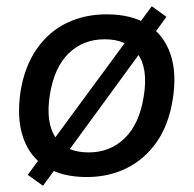

<svg xmlns="http://www.w3.org/2000/svg" viewBox="-20 -559 621 616"><path d="M258 9Q180 9 128 -23Q76 -55 54.5 -117Q33 -179 46 -266Q59 -346 97.5 -401.5Q136 -457 193.5 -485Q251 -513 322 -513Q402 -513 453.5 -480.5Q505 -448 526.5 -386.5Q548 -325 534 -239Q521 -158 482.5 -103Q444 -48 386.5 -19.5Q329 9 258 9ZM265 -70Q333 -70 380 -115.5Q427 -161 441 -249Q456 -340 421.5 -386.5Q387 -433 316 -433Q247 -433 200.5 -388Q154 -343 140 -255Q126 -166 158 -118Q190 -70 265 -70ZM118 37 69 2 467 -539 514 -505Z"/></svg>

Font: Mulish ExtraLight SemiBold
Style: Italic
Weight: 600
Italic angle: -9°
Version: Version 3.603